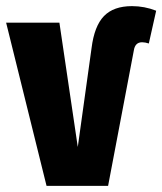

<svg xmlns="http://www.w3.org/2000/svg" viewBox="-30 -607 530 627"><path d="M323 0H122L-10 -533H164L224 -127L269 -450Q278 -522 309.5 -554.5Q341 -587 401 -587Q442 -587 480 -572L456 -465Q444 -469 434 -469Q411 -469 407 -442Z"/></svg>

Font: Fira Sans Extra Condensed ExtraBold
Style: Regular
Weight: 800
Width: 1
Designer: Carrois Corporate & Edenspiekermann AG
Foundry: Carrois Corporate GbR & Edenspiekermann AG
Version: Version 4.203